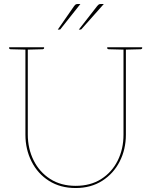

<svg xmlns="http://www.w3.org/2000/svg" viewBox="-20 -938 762 967"><path d="M361 9Q284 9 227 -27Q170 -63 139 -124.5Q108 -186 108 -260V-700H120V-261Q120 -189 149.5 -130Q179 -71 233 -36.5Q287 -2 361 -2Q436 -2 490 -36.5Q544 -71 573 -129.5Q602 -188 602 -260V-700H614V-260Q614 -186 583 -125Q552 -64 495 -27.5Q438 9 361 9ZM111 -700 110 -688 33 -690Q31 -690 28.5 -691.5Q26 -693 26 -695V-700ZM202 -700V-695Q202 -693 199.5 -691.5Q197 -690 195 -690L118 -688L117 -700ZM605 -700 604 -688 527 -690Q525 -690 522.5 -691.5Q520 -693 520 -695V-700ZM696 -700V-695Q696 -693 693.5 -691.5Q691 -690 689 -690L612 -688L611 -700ZM374 -918H385L286 -793Q285 -789 278 -789H271L353 -907Q358 -914 362 -916Q366 -918 374 -918ZM490 -918H503L392 -793Q391 -791 389 -790Q387 -789 384 -789H377L469 -907Q475 -914 478.5 -916Q482 -918 490 -918Z"/></svg>

Font: Aleo Thin
Style: Regular
Weight: 250
Designer: Alessio Laiso
Foundry: Alessio Laiso
Version: Version 2.001;gftools[0.9.29]